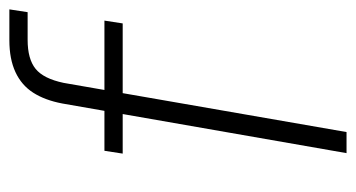

<svg xmlns="http://www.w3.org/2000/svg" viewBox="-195 -565 760 410"><g transform="rotate(-90 185.0 -360.0)"><path d="M63 0 169 -607Q176 -644 192 -669Q208 -694 236 -707Q264 -720 304 -720H370L364 -681H305Q264 -681 243 -664Q222 -647 213 -604L108 0ZM62 -478 68 -517H346L340 -478Z"/></g></svg>

Font: DM Sans 11pt ExtraLight
Style: Italic
Weight: 250
Italic angle: -10°
Version: Version 4.004;gftools[0.9.30]